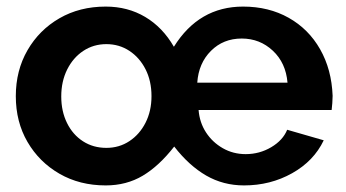

<svg xmlns="http://www.w3.org/2000/svg" viewBox="-20 -553 1051 583"><path d="M301 10Q222 10 160.5 -25.5Q99 -61 63.5 -122Q28 -183 28 -261Q28 -339 63.5 -400.5Q99 -462 160.5 -497.5Q222 -533 301 -533Q368 -533 421 -501.5Q474 -470 508 -411Q584 -533 718 -533Q796 -533 856.5 -499Q917 -465 952 -403.5Q987 -342 990 -262Q990 -252 989 -239.5Q988 -227 987 -219H583Q586 -181 605.5 -151Q625 -121 656.5 -103Q688 -85 726 -85Q768 -85 803.5 -106Q839 -127 852 -159L963 -127Q933 -64 867 -27Q801 10 721 10Q658 10 606 -20Q554 -50 509 -108Q463 -49 413.5 -19.5Q364 10 301 10ZM853 -302Q848 -362 808.5 -399Q769 -436 714 -436Q658 -436 620.5 -398.5Q583 -361 579 -302ZM303 -104Q342 -104 373 -124.5Q404 -145 422 -180.5Q440 -216 440 -261Q440 -307 422 -342.5Q404 -378 373 -398.5Q342 -419 303 -419Q264 -419 233 -398.5Q202 -378 184 -342Q166 -306 166 -260Q166 -215 183.5 -179.5Q201 -144 232 -124Q263 -104 303 -104Z"/></svg>

Font: Raleway
Style: Bold
Weight: 700
Designer: Matt McInerney, Pablo Impallari, Rodrigo Fuenzalida
Foundry: Matt McInerney, Pablo Impallari, Rodrigo Fuenzalida
Version: Version 4.026